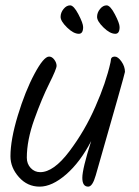

<svg xmlns="http://www.w3.org/2000/svg" viewBox="-20 -713 519 716"><path d="M393 -486Q393 -502 408 -502Q420 -502 433 -483.5Q446 -465 446 -445Q446 -439 337 -59Q325 -17 309 -17Q287 -17 287 -50Q287 -83 320 -187Q279 -108 226.5 -62.5Q174 -17 128 -17Q82 -17 50.5 -52.5Q19 -88 19 -130Q19 -192 46.5 -282.5Q74 -373 108.5 -437.5Q143 -502 163 -502Q174 -502 182.5 -490.5Q191 -479 191 -467.5Q191 -456 163.5 -401Q136 -346 108 -268Q80 -190 80 -125Q80 -102 94.5 -86.5Q109 -71 130 -71Q180 -71 238.5 -148.5Q297 -226 336 -316Q375 -404 392 -480Q393 -484 393 -486ZM274 -587Q254 -587 230 -610.5Q206 -634 206 -650Q206 -666 217 -679.5Q228 -693 241.5 -693Q255 -693 272.5 -659.5Q290 -626 290 -612Q290 -587 274 -587ZM410 -587Q390 -587 366 -610.5Q342 -634 342 -650Q342 -666 353 -679.5Q364 -693 377.5 -693Q391 -693 408.5 -659.5Q426 -626 426 -612Q426 -587 410 -587Z"/></svg>

Font: Kalam Light
Style: Regular
Weight: 300
Version: Version 2.001;PS 1.0;hotconv 1.0.79;makeotf.lib2.5.61930; tt